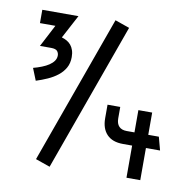

<svg xmlns="http://www.w3.org/2000/svg" viewBox="-74 -700 788 784"><g transform="rotate(10 320.5 -308.0)"><path d="M342.8 -626 402.8 -605 181.6 9.8 121.6 -11.2ZM41 -561V-616.2H190.9L139.2 -519Q150.9 -515.6 160.6 -510Q170.4 -504.4 177.5 -495.8Q184.6 -487.3 188.7 -475.1Q192.9 -462.9 192.9 -446.8Q192.9 -420.9 182.1 -401.9Q171.4 -382.8 153.3 -368.7Q135.3 -354.5 112.3 -344.2Q89.4 -334 64.9 -326.2L44.9 -376Q63.5 -380.9 80.1 -387.5Q96.7 -394 109.1 -402.3Q121.6 -410.6 128.7 -420.9Q135.7 -431.2 135.7 -442.9Q135.7 -453.6 129.2 -461.4Q122.6 -469.2 103 -469.2H57.1L105 -561ZM498.5 -188.5V-280.8H555.7V-188.5H599.6L614.3 -133.8H555.7V-0.5H498.5V-133.8H460.4Q416.5 -133.8 393.6 -157.7Q370.6 -181.6 370.6 -224.6V-280.8H423.3V-233.4Q423.3 -211.4 434.3 -200Q445.3 -188.5 466.3 -188.5Z"/></g></svg>

Font: Aubrey
Style: Regular
Weight: 400
Designer: Gayaneh Bagdasaryan | Cyreal.org
Foundry: Gayaneh Bagdasaryan | Cyreal.org
Version: Version 1.000